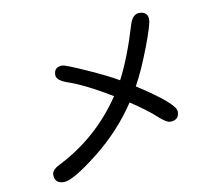

<svg xmlns="http://www.w3.org/2000/svg" viewBox="-87 -896 1174 1030"><g transform="rotate(-10 500.0 -380.5)"><path d="M571.3 -454.1Q630.9 -568.4 680.7 -735.4Q697.3 -792 734.4 -792Q781.2 -792 781.2 -748Q781.2 -719.7 736.3 -602.1Q691.4 -484.4 648.4 -407.2Q846.7 -279.3 846.7 -236.3Q846.7 -188.5 797.9 -188.5Q776.4 -188.5 733.9 -228Q691.4 -267.6 600.6 -328.1Q507.8 -187.5 368.7 -78.1Q229.5 31.2 180.7 31.2Q129.9 31.2 129.9 -16.6Q129.9 -43 170.9 -63.5Q388.7 -172.9 524.4 -376Q382.8 -461.9 287.1 -494.1Q233.4 -513.7 233.4 -542Q233.4 -585.9 279.3 -585.9Q294.9 -585.9 405.3 -536.6Q515.6 -487.3 571.3 -454.1Z"/></g></svg>

Font: MotoyaLMaru
Style: W3 mono
Weight: 400
Version: Version 1.01